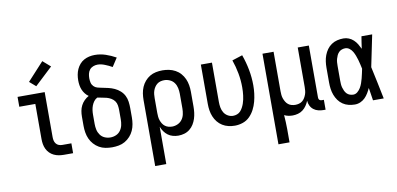

<svg xmlns="http://www.w3.org/2000/svg" viewBox="-86 -1043 3171 1534"><g transform="rotate(-10 1500.0 -276.0)"><path d="M360 0Q339 0 318.5 -3.5Q298 -7 279 -16Q260 -25 245 -40Q230 -55 221 -74Q212 -93 208.5 -113.5Q205 -134 205 -155V-440H75V-520H295V-155Q295 -141 298 -127Q301 -113 310 -101.5Q319 -90 332.5 -85Q346 -80 360 -80H434V0ZM237 -578 186 -622 319 -767 381 -713Z M750 8Q723 8 696 3Q669 -2 645.5 -15.5Q622 -29 603.5 -49.5Q585 -70 574 -94.5Q563 -119 558.5 -146Q554 -173 554 -200V-275Q554 -298 558 -321Q562 -344 572.5 -364.5Q583 -385 599.5 -401.5Q616 -418 636 -429Q620 -440 608 -455.5Q596 -471 588.5 -489Q581 -507 578 -526.5Q575 -546 575 -565Q575 -588 579 -611Q583 -634 592.5 -655Q602 -676 617 -693.5Q632 -711 652 -722Q672 -733 694.5 -738Q717 -743 740 -743Q785 -743 828 -728.5Q871 -714 910 -692L865 -623Q852 -631 837.5 -637.5Q823 -644 808.5 -650Q794 -656 779 -659.5Q764 -663 748 -663Q748 -663 748 -663Q748 -663 748 -663Q730 -663 712.5 -656Q695 -649 684 -635Q673 -621 669 -603Q665 -585 665 -567Q665 -549 669 -531.5Q673 -514 685.5 -501Q698 -488 715.5 -483Q733 -478 750 -475H751Q777 -470 802.5 -464Q828 -458 852 -447Q876 -436 896 -418Q916 -400 927.5 -377Q939 -354 942.5 -327.5Q946 -301 946 -275V-200Q946 -173 941.5 -146Q937 -119 926 -94.5Q915 -70 896.5 -49.5Q878 -29 854.5 -15.5Q831 -2 804 3Q777 8 750 8ZM750 -72Q774 -72 796 -81.5Q818 -91 832 -110.5Q846 -130 851 -153Q856 -176 856 -200V-275Q856 -294 853 -313.5Q850 -333 839 -348.5Q828 -364 811 -374Q794 -384 775.5 -389Q757 -394 738 -397Q719 -400 701 -404Q684 -395 673 -380Q662 -365 655.5 -347.5Q649 -330 646.5 -312Q644 -294 644 -275V-200Q644 -176 649 -153Q654 -130 668 -110.5Q682 -91 704 -81.5Q726 -72 750 -72Z M1062 215V-320Q1062 -347 1066 -373.5Q1070 -400 1080.5 -424.5Q1091 -449 1108.5 -469.5Q1126 -490 1148.5 -503.5Q1171 -517 1197.5 -522.5Q1224 -528 1251 -528Q1278 -528 1304.5 -522.5Q1331 -517 1355 -504Q1379 -491 1397 -470.5Q1415 -450 1426 -425.5Q1437 -401 1441.5 -374Q1446 -347 1446 -320V-200Q1446 -175 1443 -150.5Q1440 -126 1432.5 -102.5Q1425 -79 1412 -58Q1399 -37 1379.5 -21.5Q1360 -6 1336 1Q1312 8 1287 8Q1265 8 1243 2Q1221 -4 1203.5 -17Q1186 -30 1173 -48.5Q1160 -67 1152 -88V215ZM1251 -72Q1274 -72 1296 -82Q1318 -92 1332 -111Q1346 -130 1351 -153.5Q1356 -177 1356 -200V-320Q1356 -343 1351 -366.5Q1346 -390 1332.5 -409Q1319 -428 1297 -438Q1275 -448 1251 -448Q1236 -448 1221 -444Q1206 -440 1194 -430.5Q1182 -421 1173.5 -408Q1165 -395 1160 -380.5Q1155 -366 1153.5 -350.5Q1152 -335 1152 -320V-200Q1152 -185 1153.5 -169.5Q1155 -154 1160 -139.5Q1165 -125 1173 -112Q1181 -99 1193.5 -89.5Q1206 -80 1221 -76Q1236 -72 1251 -72Z M1746 8Q1720 8 1694 2Q1668 -4 1645.5 -18Q1623 -32 1606.5 -52.5Q1590 -73 1580 -97.5Q1570 -122 1566 -148Q1562 -174 1562 -200V-520H1652V-200Q1652 -178 1656 -155.5Q1660 -133 1671.5 -114Q1683 -95 1703 -83.5Q1723 -72 1745 -72Q1762 -72 1778 -78Q1794 -84 1805 -96Q1816 -108 1824 -123Q1832 -138 1837.5 -153.5Q1843 -169 1846.5 -185.5Q1850 -202 1852 -218Q1854 -234 1855 -250.5Q1856 -267 1856 -284Q1856 -341 1845.5 -398Q1835 -455 1816 -509L1900 -536Q1922 -475 1934 -411.5Q1946 -348 1946 -284Q1946 -251 1942 -218Q1938 -185 1929.5 -153Q1921 -121 1905.5 -91Q1890 -61 1866.5 -37.5Q1843 -14 1811 -3Q1779 8 1746 8Z M2062 215V-520H2152V-200Q2152 -185 2153.5 -169.5Q2155 -154 2160 -140Q2165 -126 2173 -112.5Q2181 -99 2193 -89.5Q2205 -80 2220 -76Q2235 -72 2250 -72Q2265 -72 2280 -76Q2295 -80 2307 -89.5Q2319 -99 2327 -112.5Q2335 -126 2340 -140Q2345 -154 2346.5 -169.5Q2348 -185 2348 -200V-520H2438V-99Q2438 -93 2439.5 -88Q2441 -83 2445 -79Q2449 -75 2454 -73.5Q2459 -72 2465 -72H2481V8H2465Q2444 8 2423 3Q2402 -2 2385 -15Q2368 -28 2358.5 -47.5Q2349 -67 2348 -88Q2340 -68 2327.5 -49.5Q2315 -31 2297.5 -17.5Q2280 -4 2258 2Q2236 8 2214 8Q2197 8 2179.5 4.5Q2162 1 2147 -7Q2149 21 2150.5 50Q2152 79 2152 107V215Z M2720 8Q2694 8 2669 2Q2644 -4 2622.5 -18.5Q2601 -33 2586 -54Q2571 -75 2562 -99Q2553 -123 2549.5 -148.5Q2546 -174 2546 -200V-320Q2546 -346 2549.5 -371.5Q2553 -397 2562 -421Q2571 -445 2586 -466Q2601 -487 2622.5 -501.5Q2644 -516 2669 -522Q2694 -528 2720 -528Q2742 -528 2763 -519.5Q2784 -511 2800.5 -495.5Q2817 -480 2828.5 -461Q2840 -442 2850 -421Q2853 -446 2857 -470.5Q2861 -495 2865 -520H2952Q2938 -456 2925.5 -391.5Q2913 -327 2899 -263Q2914 -198 2927 -132Q2940 -66 2954 0H2867Q2863 -26 2859 -52Q2855 -78 2851 -103Q2842 -83 2830 -63Q2818 -43 2802 -27Q2786 -11 2764.5 -1.5Q2743 8 2720 8ZM2720 -72Q2739 -72 2754.5 -85Q2770 -98 2780 -115Q2790 -132 2796.5 -150.5Q2803 -169 2808 -188Q2813 -207 2817 -226Q2821 -245 2825 -264Q2821 -282 2817 -300.5Q2813 -319 2807.5 -337.5Q2802 -356 2795.5 -373.5Q2789 -391 2779.5 -407.5Q2770 -424 2754.5 -436Q2739 -448 2720 -448Q2706 -448 2692 -443Q2678 -438 2668 -427.5Q2658 -417 2652 -404Q2646 -391 2642 -377Q2638 -363 2637 -348.5Q2636 -334 2636 -320V-200Q2636 -186 2637 -171.5Q2638 -157 2642 -143Q2646 -129 2652 -116Q2658 -103 2668 -92.5Q2678 -82 2692 -77Q2706 -72 2720 -72Z"/></g></svg>

Font: Iosevka SS04 Medium
Style: Regular
Weight: 500
Monospace: yes
Designer: Belleve Invis
Foundry: Belleve Invis
Version: Version 19.0.0; ttfautohint (v1.8.4)